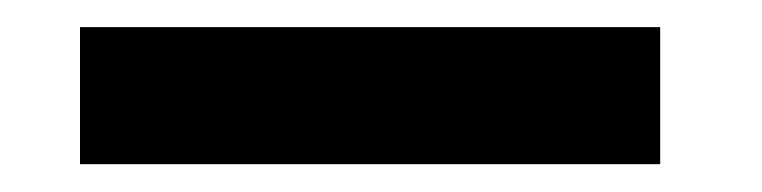

<svg xmlns="http://www.w3.org/2000/svg" viewBox="-20 -308 548 138"><path d="M37.5 -190H454.5V-288.5H37.5Z"/></svg>

Font: Anybody SemiExpanded SemiBold
Style: Regular
Weight: 600
Width: 6
Designer: Tyler Finck
Foundry: Etcetera Type Company
Version: Version 1.113;gftools[0.9.25]